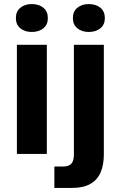

<svg xmlns="http://www.w3.org/2000/svg" viewBox="-20 -756 593 943"><path d="M63 0V-536H210V0ZM136 -599Q102 -599 80 -617Q58 -635 58 -667Q58 -700 80 -718Q102 -736 136 -736Q171 -736 193 -718Q215 -700 215 -667Q215 -635 193 -617Q171 -599 136 -599ZM247 167V62H288Q317 62 330 48.5Q343 35 343 2V-536H490V2Q490 54 474 91Q458 128 423.5 147.5Q389 167 332 167ZM416 -599Q382 -599 360 -617Q338 -635 338 -667Q338 -700 360 -718Q382 -736 416 -736Q451 -736 473 -718Q495 -700 495 -667Q495 -635 473 -617Q451 -599 416 -599Z"/></svg>

Font: Mona Sans ExtraLight
Style: Bold
Weight: 700
Version: Version 2.000